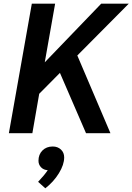

<svg xmlns="http://www.w3.org/2000/svg" viewBox="-20 -720 716 1038"><path d="M398 -420 577 0H445L304 -326L192 -213L155 0H28L152 -700H278L222 -383L527 -700H676ZM327 131Q327 170 298.5 216.5Q270 263 225 298L186 263Q222 225 238 200Q216 199 202 184.5Q188 170 188 149Q188 115 209.5 93.5Q231 72 265 72Q292 72 309.5 88.5Q327 105 327 131Z"/></svg>

Font: Sarabun SemiBold
Style: Italic
Weight: 600
Italic angle: -10°
Designer: Suppakit Chalermlarp | Katatrad Co.,Ltd.
Foundry: Cadson Demak Co.,Ltd.
Version: Version 1.000; ttfautohint (v1.6)